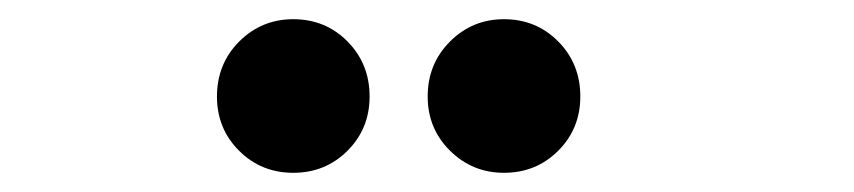

<svg xmlns="http://www.w3.org/2000/svg" viewBox="-20 -805 890 200"><path d="M206 -704.5Q206 -738.5 229.2 -761.8Q252.5 -785 285.5 -785Q319 -785 342 -761.8Q365 -738.5 365 -704.5Q365 -671 342 -648Q319 -625 285.5 -625Q252 -625 229 -648Q206 -671 206 -704.5ZM505 -625Q472 -625 448.8 -648Q425.5 -671 425.5 -704.5Q425.5 -738.5 448.8 -761.8Q472 -785 505 -785Q538.5 -785 561.5 -761.8Q584.5 -738.5 584.5 -704.5Q584.5 -671 561.5 -648Q538.5 -625 505 -625Z"/></svg>

Font: League Mono Wide SemiBold
Style: Regular
Weight: 600
Width: 8
Designer: Tyler Finck
Foundry: The League of Moveable Type / Tyler Finck
Version: Version 2.210